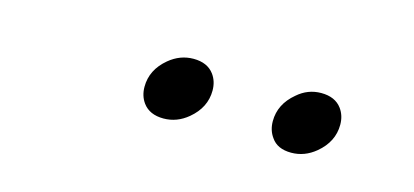

<svg xmlns="http://www.w3.org/2000/svg" viewBox="-28 -862 657 305"><g transform="rotate(15 301.0 -709.0)"><path d="M243 -657Q220 -657 209 -672Q201 -683 201 -698Q201 -726 225 -746Q243 -761 265 -761Q288 -761 299 -746Q307 -735 307 -720Q307 -692 283 -672Q265 -657 243 -657ZM453 -657Q430 -657 420 -672Q412 -683 412 -698Q412 -726 436 -746Q453 -761 475 -761Q498 -761 509 -746Q517 -735 517 -720Q517 -692 493 -672Q475 -657 453 -657Z"/></g></svg>

Font: l_WÎeÑOS 300W
Style: Regular
Weight: 300
Designer: R?O
Version: Version 2.00 June 21, 2023